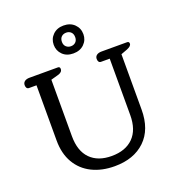

<svg xmlns="http://www.w3.org/2000/svg" viewBox="-163 -1064 1119 1210"><g transform="rotate(-20 396.5 -459.0)"><path d="M299 -837Q299 -877 326.5 -904Q354 -931 398 -931Q443 -931 470.5 -904Q498 -877 498 -837Q498 -798 470.5 -771Q443 -744 398 -744Q353 -744 326 -771Q299 -798 299 -837ZM443 -837Q443 -859 430.5 -871Q418 -883 399 -883Q379 -883 366.5 -871Q354 -859 354 -837Q354 -816 367 -804Q380 -792 399 -792Q418 -792 430.5 -804Q443 -816 443 -837ZM110 -265V-635H60Q50 -635 45 -642Q40 -649 40 -661Q40 -677 52 -686Q64 -695 85 -695H275Q289 -695 289 -680Q289 -657 257 -649L210 -636V-257Q210 -158 261 -106Q312 -54 404 -54Q497 -54 549 -106Q601 -158 601 -257V-635H543Q533 -635 528 -642Q523 -649 523 -661Q523 -677 535 -686Q547 -695 568 -695H739Q753 -695 753 -681Q753 -664 723 -652L680 -636V-265Q680 -132 604.5 -59.5Q529 13 400 13Q314 13 248.5 -19.5Q183 -52 146.5 -114.5Q110 -177 110 -265Z"/></g></svg>

Font: Maitree Medium
Style: Regular
Weight: 500
Designer: CadsonDemak Team
Foundry: CadsonDemak
Version: Version 1.010